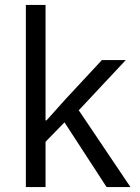

<svg xmlns="http://www.w3.org/2000/svg" viewBox="-20 -760 567 780"><path d="M85 -740H165V-271H169L248 -359L394 -516H491L300 -312L510 0H413L242 -263L165 -184V0H85Z"/></svg>

Font: IBM Plex Sans
Style: Regular
Weight: 400
Designer: Mike Abbink, Paul van der Laan, Pieter van Rosmalen
Foundry: Bold Monday
Version: Version 3.005